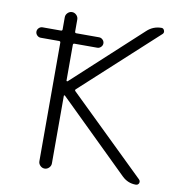

<svg xmlns="http://www.w3.org/2000/svg" viewBox="-82 -831 842 885"><g transform="rotate(10 339.5 -388.0)"><path d="M62.5 -612.3Q52.7 -612.3 45.4 -619.6Q38.1 -627 38.1 -636.7Q38.1 -646.5 45.4 -653.8Q52.7 -661.1 62.5 -661.1H148.4Q155.3 -661.1 155.3 -668V-724.6Q155.3 -736.3 164.1 -745.1Q172.9 -753.9 184.6 -753.9Q196.3 -753.9 205.1 -745.1Q213.9 -736.3 213.9 -724.6V-668Q213.9 -661.1 220.7 -661.1H327.1Q336.9 -661.1 344.2 -653.8Q351.6 -646.5 351.6 -636.7Q351.6 -627 344.2 -619.6Q336.9 -612.3 327.1 -612.3H220.7Q213.9 -612.3 213.9 -605.5V-439.5Q213.9 -436.5 215.8 -436Q217.8 -435.5 219.7 -436.5L536.1 -727.5Q564.5 -753.9 603.5 -753.9Q612.3 -753.9 616.2 -744.1Q620.1 -734.4 613.3 -727.5L263.7 -407.2Q257.8 -402.3 262.7 -397.5L622.1 -47.9Q627 -43 627 -37.1Q627 -34.2 626 -31.2Q622.1 -21.5 611.3 -21.5Q574.2 -21.5 546.9 -47.9L218.8 -369.1Q217.8 -370.1 215.8 -369.6Q213.9 -369.1 213.9 -367.2V-50.8Q213.9 -39.1 205.1 -30.3Q196.3 -21.5 184.6 -21.5Q172.9 -21.5 164.1 -30.3Q155.3 -39.1 155.3 -50.8V-605.5Q155.3 -612.3 148.4 -612.3Z"/></g></svg>

Font: Gen Jyuu Gothic Light
Style: Regular
Weight: 200
Designer: [Source Han Sans]
Ryoko NISHIZUKA  (kana & ideographs); Paul D. Hunt (Latin, Greek & Cyrillic); Wenlong ZHANG  (bopomofo
Version: Version 1.002.20150607